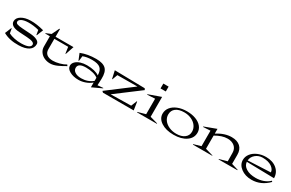

<svg xmlns="http://www.w3.org/2000/svg" viewBox="155 -1919 4880 3223"><g transform="rotate(30 2595.0 -308.0)"><path d="M25.9 -45.9 77.1 -169.9 85 -168 100.1 -81.1Q144 -57.1 211.7 -43Q279.3 -28.8 346.2 -29.8Q525.9 -32.7 525.9 -106.9Q525.9 -134.8 490 -150.1Q454.1 -165.5 378.9 -169.9L227.1 -179.2Q140.6 -184.1 96.2 -212.4Q51.8 -240.7 51.8 -290Q51.8 -354.5 120.4 -396.7Q189 -439 297.9 -440.9Q411.6 -443.8 557.1 -404.8L506.8 -278.8L499 -280.8L483.9 -369.1Q436.5 -382.3 379.9 -389.4Q323.2 -396.5 276.9 -395Q199.7 -393.1 153.8 -370.6Q107.9 -348.1 107.9 -313Q107.9 -287.1 138.2 -274.9Q168.5 -262.7 245.1 -257.8L397 -248Q484.4 -242.2 533.2 -216.3Q582 -190.4 582 -149.9Q583 -71.8 516.6 -27.8Q450.2 16.1 327.1 19Q147 23.4 25.9 -45.9Z M614.7 -382.8 712.4 -422.9 780.8 -564.9 792.5 -563V-415H1140.6L1085.4 -251L1077.6 -252.9L1060.5 -375H792.5V-175.8Q792.5 -109.4 833.7 -76.2Q875 -43 952.6 -43Q1007.3 -43 1075.7 -60.8Q1144 -78.6 1194.8 -110.8L1211.4 -87.9Q1169.4 -63.5 1140.6 -47.9Q1111.8 -32.2 1073.5 -14.6Q1035.2 2.9 1000.2 11.5Q965.3 20 933.6 20Q873.5 20 821.8 -3.4Q770 -26.9 737.8 -72.3Q705.6 -117.7 705.6 -175.8V-375H616.7Z M1243.2 -117.2Q1243.2 -161.6 1278.6 -195.8Q1314 -230 1369.6 -247.6Q1425.3 -265.1 1490.2 -265.1Q1568.8 -265.1 1631.3 -250Q1693.8 -234.9 1730.5 -207Q1729 -302.7 1681.4 -344.5Q1633.8 -386.2 1520.5 -386.2Q1416 -386.2 1346.2 -356.9L1335.4 -261.2L1327.1 -258.8L1276.4 -382.8Q1406.2 -435.1 1572.3 -435.1Q1704.6 -435.1 1762 -378.7Q1819.3 -322.3 1814.5 -188L1809.1 -62L1915.5 -71.8L1917.5 -64L1730.5 22.9V-69.8Q1681.2 -27.3 1615.2 -3.7Q1549.3 20 1485.4 20Q1384.3 20 1313.7 -19Q1243.2 -58.1 1243.2 -117.2ZM1345.2 -133.8Q1345.2 -85.4 1390.6 -55.7Q1436 -25.9 1512.2 -25.9Q1638.7 -25.9 1730.5 -101.1V-162.1Q1694.3 -192.4 1630.1 -208.3Q1565.9 -224.1 1497.1 -224.1Q1345.2 -224.1 1345.2 -133.8Z M1928.2 -22 2400.9 -378.9 2013.2 -376 1977.1 -275.9 1969.2 -272.9 1935.1 -425.8 2521 -415 2537.1 -388.2 2076.2 -41 2470.2 -47.9 2515.1 -159.2 2522.9 -158.2 2546.9 0H1951.2Z M2846.7 -49.8 2996.6 -7.8 2994.6 0H2611.8L2609.9 -7.8L2759.8 -49.8V-350.1L2610.8 -341.8L2608.4 -350.1L2846.7 -435.1ZM2752.4 -544.9V-639.2H2854.5V-544.9Z M3328.1 20Q3179.7 20 3086.4 -40.8Q2993.2 -101.6 2993.2 -198.2Q2993.2 -266.6 3036.6 -320.6Q3080.1 -374.5 3157.2 -404.8Q3234.4 -435.1 3331.1 -435.1Q3427.2 -435.1 3502.7 -406.7Q3578.1 -378.4 3620.1 -327.1Q3662.1 -275.9 3662.1 -210.9Q3662.1 -106.9 3570.3 -43.5Q3478.5 20 3328.1 20ZM3082.5 -231Q3082.5 -171.9 3118.9 -122.8Q3155.3 -73.7 3219 -45.4Q3282.7 -17.1 3359.4 -17.1Q3458 -17.1 3516.1 -61Q3574.2 -105 3574.2 -179.2Q3574.2 -239.7 3538.3 -289.8Q3502.4 -339.8 3439.9 -368.4Q3377.4 -397 3302.2 -397Q3197.3 -397 3139.9 -353.5Q3082.5 -310.1 3082.5 -231Z M3694.3 -341.8 3691.9 -350.1 3919.9 -435.1V-344.2Q4064.9 -435.1 4198.2 -435.1Q4306.6 -435.1 4366.5 -380.4Q4426.3 -325.7 4426.3 -224.1V-48.8L4557.1 -8.8L4555.2 -1L4193.4 0L4190.9 -7.8L4341.3 -49.8L4339.4 -212.9Q4338.9 -290 4287.1 -334.5Q4235.4 -378.9 4149.9 -378.9Q4045.4 -378.9 3919.9 -305.2V-49.8L4070.3 -5.9L4068.4 0H3695.3L3693.4 -8.8L3833 -49.8V-350.1Z M5061 -250Q5060.1 -307.6 4995.8 -351.8Q4931.6 -396 4821.8 -396Q4742.2 -396 4685.3 -347.9Q4628.4 -299.8 4623 -230ZM4548.8 -198.2Q4548.8 -263.2 4590.8 -317.6Q4632.8 -372.1 4705.6 -403.6Q4778.3 -435.1 4864.7 -435.1Q4993.7 -435.1 5074 -367.9Q5154.3 -300.8 5155.8 -191.9L4622.1 -203.1Q4627.9 -129.9 4698.7 -85.9Q4769.5 -42 4883.8 -42Q4962.4 -42 5031.2 -67.1Q5100.1 -92.3 5146 -138.2L5161.1 -123Q5022 20 4838.9 20Q4715.3 20 4632.1 -43Q4548.8 -106 4548.8 -198.2Z"/></g></svg>

Font: Halibut Exp
Style: Regular
Weight: 400
Width: 7
Designer: Matteo Maggi
Foundry: Collletttivo
Version: Version 3.080 | FøM Fix